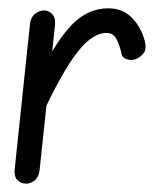

<svg xmlns="http://www.w3.org/2000/svg" viewBox="-20 -441 394 461"><path d="M43 0Q31 0 22.5 -8Q14 -16 15 -32L52 -384Q54 -400 64.5 -408Q75 -416 86 -416Q97 -416 105.5 -407Q114 -398 112 -380L75 -32Q73 -16 63.5 -8Q54 0 43 0ZM310 -301Q300 -295 287 -298Q274 -301 272 -311Q268 -331 260 -346.5Q252 -362 236 -362Q212 -362 187 -339Q162 -316 133 -266.5Q104 -217 67 -135L78 -266Q115 -343 153 -382Q191 -421 240 -421Q275 -421 297.5 -397.5Q320 -374 328 -341Q332 -324 326 -315Q320 -306 310 -301Z"/></svg>

Font: Edu SA Beginner
Style: Regular
Weight: 400
Designer: Tina and Corey Anderson
Foundry: Google for Education
Version: Version 1.003